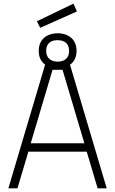

<svg xmlns="http://www.w3.org/2000/svg" viewBox="-20 -1036 633 1056"><path d="M26 0 233 -697H360L567 0H517L457 -202H136L76 0ZM149 -248H444L324 -652H269ZM297 -660Q251 -660 222 -685.5Q193 -711 193 -756Q193 -787 206 -808.5Q219 -830 243 -841.5Q267 -853 297 -853Q343 -853 372 -827.5Q401 -802 401 -756Q401 -711 372 -685.5Q343 -660 297 -660ZM297 -697Q317 -697 331 -704Q345 -711 352.5 -724Q360 -737 360 -756Q360 -785 343.5 -800Q327 -815 297 -815Q277 -815 263 -808.5Q249 -802 241.5 -788.5Q234 -775 234 -756Q234 -728 251 -712.5Q268 -697 297 -697ZM201 -883 183 -919 384 -1016 403 -973Z"/></svg>

Font: Cairo Play Light
Style: Regular
Weight: 300
Version: Version 3.119